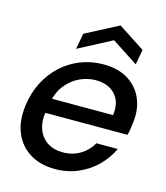

<svg xmlns="http://www.w3.org/2000/svg" viewBox="-107 -783 761 878"><g transform="rotate(15 273.0 -344.0)"><path d="M234 12Q164 12 114.5 -19Q65 -50 42.5 -105.5Q20 -161 30 -235Q38 -295 63.5 -345Q89 -395 128.5 -431.5Q168 -468 218.5 -488Q269 -508 327 -508Q398 -508 445.5 -477.5Q493 -447 513.5 -396Q534 -345 525 -283Q524 -270 521.5 -255Q519 -240 515 -225H101L113 -295H428Q434 -338 420.5 -367.5Q407 -397 379 -413Q351 -429 312 -429Q272 -429 234 -411Q196 -393 169 -357.5Q142 -322 133 -267L128 -239Q118 -185 132 -147.5Q146 -110 176.5 -90.5Q207 -71 248 -71Q295 -71 331 -92.5Q367 -114 388 -151H489Q467 -104 430 -67.5Q393 -31 343 -9.5Q293 12 234 12ZM186 -544 200 -619 355 -700 481 -618 468 -546 344 -627Z"/></g></svg>

Font: DM Sans 36pt Medium
Style: Italic
Weight: 500
Italic angle: -10°
Designer: Colophon Foundry, Jonny Pinhorn
Foundry: Colophon Foundry
Version: Version 4.004;gftools[0.9.30]